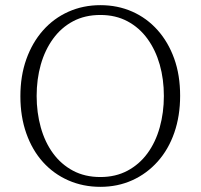

<svg xmlns="http://www.w3.org/2000/svg" viewBox="-20 -709 777 744"><path d="M369 15Q302 15 245 -10Q188 -35 146.5 -81Q105 -127 82 -192Q59 -257 59 -336Q59 -415 82 -479.5Q105 -544 146.5 -591Q188 -638 245 -663.5Q302 -689 369 -689Q436 -689 492.5 -664Q549 -639 590.5 -592.5Q632 -546 655 -482Q678 -418 678 -338Q678 -260 655.5 -195Q633 -130 591 -83Q549 -36 492.5 -10.5Q436 15 369 15ZM369 -23Q428 -23 474 -47.5Q520 -72 551.5 -115Q583 -158 599 -215.5Q615 -273 615 -337Q615 -402 599 -458.5Q583 -515 551.5 -558.5Q520 -602 474 -626.5Q428 -651 369 -651Q309 -651 263 -626.5Q217 -602 185.5 -558.5Q154 -515 138 -458.5Q122 -402 122 -337Q122 -273 138 -215.5Q154 -158 185.5 -115Q217 -72 263 -47.5Q309 -23 369 -23Z"/></svg>

Font: Source Serif 4 Light
Style: Regular
Weight: 300
Designer: Frank Grießhammer
Foundry: Adobe Systems Incorporated
Version: Version 4.004;hotconv 1.0.116;makeotfexe 2.5.65601